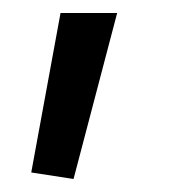

<svg xmlns="http://www.w3.org/2000/svg" viewBox="-20 -120 261 295"><path d="M28 145 73 -100H160L93 155Z"/></svg>

Font: Encode Sans Narrow
Style: Regular
Weight: 400
Designer: Pablo Impallari, Andres Torresi
Foundry: Pablo Impallari, Andres Torresi
Version: Version 1.000; ttfautohint (v1.00) -l 8 -r 50 -G 200 -x 14 -